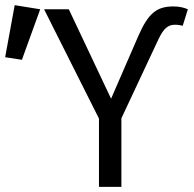

<svg xmlns="http://www.w3.org/2000/svg" viewBox="-133 -725 753 745"><path d="M-76 -705 -113 -503 -48 -493 23 -689ZM576 -625 596 -689C580 -696 562 -700 540 -700C476 -700 443 -675 404 -586L298 -342L134 -689H38L251 -265V0H338V-266L482 -573C502 -615 519 -629 546 -629C558 -629 568 -627 576 -625Z"/></svg>

Font: FiraMono Nerd Font
Style: Regular
Weight: 400
Designer: Carrois Corporate & Edenspiekermann AG
Foundry: Carrois Corporate GbR & Edenspiekermann AG
Version: Version 003.206;Nerd Fonts 3.3.0